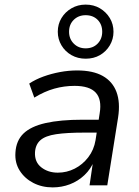

<svg xmlns="http://www.w3.org/2000/svg" viewBox="-20 -805 605 834"><path d="M209 9Q162 9 124.5 -10.5Q87 -30 65.5 -64Q44 -98 47 -142Q50 -194 82 -225Q114 -256 178 -270.5Q242 -285 339 -285H421L412 -229H346Q270 -229 223.5 -222Q177 -215 155.5 -196Q134 -177 132 -143Q130 -101 159.5 -78Q189 -55 231 -55Q270 -55 304.5 -72.5Q339 -90 363.5 -122Q388 -154 395 -196L413 -313Q423 -373 396 -402.5Q369 -432 304 -432Q259 -432 216 -420Q173 -408 129 -381L107 -442Q134 -460 168.5 -472.5Q203 -485 240.5 -492Q278 -499 315 -499Q384 -499 426.5 -475Q469 -451 486 -405.5Q503 -360 493 -295L446 0H369L385 -109H390Q375 -71 347 -44.5Q319 -18 283.5 -4.5Q248 9 209 9ZM352 -550Q318 -550 290.5 -565.5Q263 -581 247 -608Q231 -635 231 -667Q231 -700 247 -726.5Q263 -753 290.5 -769Q318 -785 352 -785Q387 -785 414 -769Q441 -753 457 -726.5Q473 -700 473 -667Q473 -635 457 -608Q441 -581 414 -565.5Q387 -550 352 -550ZM352 -595Q384 -595 404 -615.5Q424 -636 424 -667Q424 -699 404 -719Q384 -739 352 -739Q321 -739 300.5 -719Q280 -699 280 -667Q280 -636 300.5 -615.5Q321 -595 352 -595Z"/></svg>

Font: Nunito Sans 10pt
Style: Italic
Weight: 400
Italic angle: -9°
Designer: Vernon Adams
Foundry: Vernon Adams
Version: Version 3.101;gftools[0.9.27]